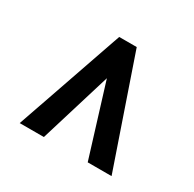

<svg xmlns="http://www.w3.org/2000/svg" viewBox="-91 -807 553 548"><g transform="rotate(30 185.5 -533.5)"><path d="M185.1 -591.3 257.8 -356H336.4L214.4 -710.9H156.7L33.7 -356H113.3Z"/></g></svg>

Font: Roboto Condensed
Style: Regular
Weight: 400
Designer: Google
Version: Version 2.134; 2016